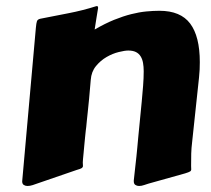

<svg xmlns="http://www.w3.org/2000/svg" viewBox="-20 -580 686 625"><path d="M463.9 17.6Q458.5 19 449.7 22.2Q440.9 25.4 432.6 25.4Q425.8 25.4 420.7 22Q415.5 18.6 415.5 10.3V7.3Q418.5 -19 420.4 -37.4Q422.4 -55.7 424.1 -70.6Q425.8 -85.4 427 -100.3Q428.2 -115.2 430.2 -135Q432.1 -154.8 434.8 -181.9Q437.5 -209 441.4 -249.5Q443.8 -274.4 445.8 -300.3Q447.8 -326.2 447.8 -348.1Q447.8 -362.8 445.6 -375.2Q443.4 -387.7 437.7 -396.7Q432.1 -405.8 422.4 -410.6Q412.6 -415.5 397.5 -415.5Q386.2 -415.5 366.5 -410.6Q346.7 -405.8 327.1 -394.5Q307.6 -383.3 292.5 -365Q277.3 -346.7 275.4 -319.8Q272.5 -283.7 270 -258.1Q267.6 -232.4 265.6 -214.6Q263.7 -196.8 262.5 -185.5Q261.2 -174.3 260.7 -166.5Q260.3 -164.6 259.3 -155.8Q258.3 -147 257.1 -134.8Q255.9 -122.6 254.6 -108.9Q253.4 -95.2 252.2 -83Q251 -70.8 250.2 -62Q249.5 -53.2 249.5 -51.3Q249.5 -47.4 249.8 -44.7Q250 -42 250 -39.6Q250 -35.6 246.3 -33Q242.7 -30.3 230 -26.9L100.6 17.6Q95.2 19.5 86.4 22.5Q77.6 25.4 69.3 25.4Q62.5 25.4 57.4 22Q52.2 18.6 52.2 10.3L96.7 -488.8Q98.1 -504.9 100.3 -511Q102.5 -517.1 111.3 -519Q155.8 -527.8 202.6 -536.9Q249.5 -545.9 293.9 -560.1Q297.9 -560.1 298.6 -558.8Q299.3 -557.6 299.3 -555.2Q299.3 -554.2 299.1 -552.2Q298.8 -550.3 297.6 -543.5Q296.4 -536.6 294.2 -522.7Q292 -508.8 288.1 -483.9Q321.8 -503.4 351.3 -515.4Q380.9 -527.3 407 -533.9Q433.1 -540.5 456.1 -542.7Q479 -544.9 499 -544.9Q567.9 -544.9 599.1 -503.2Q630.4 -461.4 630.4 -377.9Q630.4 -366.2 629.9 -353.8Q629.4 -341.3 627.9 -328.1L605.5 -118.2Q603 -97.7 602.5 -80.3Q602.1 -63 602.1 -40Q602.1 -36.1 602.3 -33.4Q602.5 -30.8 602.5 -28.8Q602.5 -24.4 598.9 -22Q595.2 -19.5 582.5 -15.6Z"/></svg>

Font: Carter One
Style: Regular
Weight: 400
Designer: vernon adams
Foundry: vernon adams
Version: Version 1.000